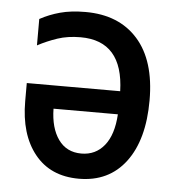

<svg xmlns="http://www.w3.org/2000/svg" viewBox="-45 -591 590 645"><g transform="rotate(5 250.0 -269.0)"><path d="M218 -549Q331 -549 394.5 -477.5Q458 -406 458 -272Q458 -139 401.5 -64Q345 11 244 11Q148 11 95 -55Q42 -121 42 -233V-294H357Q352 -463 209 -463Q166 -463 131.5 -451.5Q97 -440 65 -423V-512Q96 -529 132.5 -539Q169 -549 218 -549ZM139 -216Q140 -151 167.5 -112.5Q195 -74 245 -74Q293 -74 322.5 -110.5Q352 -147 356 -216Z"/></g></svg>

Font: Noto Sans Mono ExtraCondensed Medium
Style: Regular
Weight: 500
Width: 2
Designer: Monotype Design Team
Foundry: Monotype Imaging Inc.
Version: Version 2.014